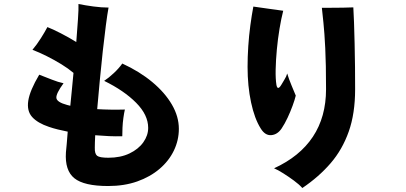

<svg xmlns="http://www.w3.org/2000/svg" viewBox="-20 -861 2040 964"><path d="M523 73Q402 73 353.5 34Q305 -5 311 -96Q313 -111 315 -138Q317 -165 320 -200Q295 -205 270.5 -211Q246 -217 226 -224Q169 -243 141.5 -273.5Q114 -304 122 -355.5Q130 -407 177 -486Q211 -473 241 -461Q271 -449 299 -443Q261 -391 263 -369.5Q265 -348 317 -334Q323 -332 333 -330Q337 -370 341 -411.5Q345 -453 349 -495Q323 -517 288 -538.5Q253 -560 215 -579Q177 -598 143 -611Q165 -637 185.5 -669.5Q206 -702 218 -725Q244 -715 285 -694Q326 -673 363 -650Q368 -714 371.5 -765Q375 -816 374 -841Q408 -834 449 -828.5Q490 -823 525 -823Q519 -791 511.5 -733.5Q504 -676 496 -604Q488 -532 481 -456.5Q474 -381 468 -313Q502 -311 537.5 -310.5Q573 -310 607 -311Q603 -294 599.5 -269Q596 -244 595 -219.5Q594 -195 594 -177Q562 -176 527.5 -177.5Q493 -179 458 -182Q457 -163 456.5 -147Q456 -131 456 -120Q455 -89 467.5 -79Q480 -69 524 -69Q585 -69 630 -90.5Q675 -112 699.5 -146.5Q724 -181 724 -219Q724 -284 663.5 -345Q603 -406 503 -455Q526 -470 552 -494.5Q578 -519 594 -542Q681 -502 744.5 -449Q808 -396 843 -336Q878 -276 878 -214Q878 -157 853 -105Q828 -53 781 -13Q734 27 669 50Q604 73 523 73Z M1498 83Q1482 65 1455.5 45.5Q1429 26 1402 9Q1375 -8 1356 -16Q1485 -75 1551 -174.5Q1617 -274 1617 -413Q1617 -540 1613 -619.5Q1609 -699 1604 -746Q1599 -793 1596 -822Q1615 -822 1643.5 -822Q1672 -822 1702 -822.5Q1732 -823 1754 -824Q1756 -796 1757.5 -748Q1759 -700 1760.5 -642Q1762 -584 1762.5 -524.5Q1763 -465 1763 -413Q1763 -291 1731 -200.5Q1699 -110 1640 -41.5Q1581 27 1498 83ZM1289 -216Q1258 -265 1240.5 -347Q1223 -429 1223 -525Q1223 -575 1226.5 -628.5Q1230 -682 1237 -734Q1244 -786 1252 -828Q1291 -823 1329.5 -817Q1368 -811 1402 -807Q1392 -768 1383.5 -717Q1375 -666 1370 -612.5Q1365 -559 1364 -512Q1363 -465 1368 -434Q1374 -404 1393 -436Q1399 -447 1408.5 -462Q1418 -477 1422 -492Q1430 -465 1444 -431.5Q1458 -398 1465 -381Q1460 -360 1449 -330Q1438 -300 1424 -270Q1410 -240 1394 -216Q1373 -185 1342 -182.5Q1311 -180 1289 -216Z"/></svg>

Font: Zen Kaku Gothic Antique Black
Style: Regular
Weight: 900
Designer: Yoshimichi Ohira
Foundry: Positype
Version: Version 1.001